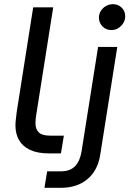

<svg xmlns="http://www.w3.org/2000/svg" viewBox="-20 -735 620 920"><path d="M214 0Q159 0 123.5 -17Q88 -34 71 -64Q54 -94 54 -134Q54 -150 56.5 -167.5Q59 -185 60 -198L139 -700H235L154 -187Q152 -177 151 -165.5Q150 -154 150 -144Q150 -116 166 -100.5Q182 -85 221 -85H286L272 0ZM193 165 206 86H270Q317 86 340.5 60.5Q364 35 371 -11L450 -510H542L461 2Q450 80 400 122.5Q350 165 271 165ZM514 -591Q488 -591 471 -608.5Q454 -626 454 -650Q454 -668 463 -682.5Q472 -697 487.5 -706Q503 -715 521 -715Q546 -715 563 -698.5Q580 -682 580 -657Q580 -639 570.5 -624Q561 -609 546.5 -600Q532 -591 514 -591Z"/></svg>

Font: MuseoModerno
Style: Italic
Weight: 400
Italic angle: -9°
Designer: Pablo Cosgaya, Héctor Gatti, Marcela Romero, and the Authors of The MuseoModerno Project.
Foundry: Omnibus-Type Team
Version: Version 1.003